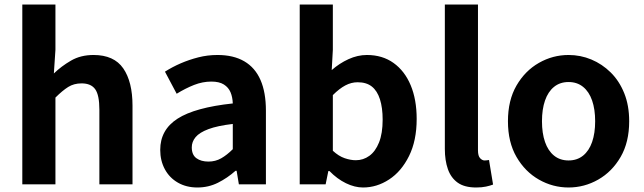

<svg xmlns="http://www.w3.org/2000/svg" viewBox="-20 -818 2856 852"><path d="M79 0V-798H226V-597L219 -492Q252 -524 295 -549Q338 -574 395 -574Q486 -574 527 -514.5Q568 -455 568 -349V0H421V-331Q421 -396 402.5 -422Q384 -448 342 -448Q308 -448 282.5 -432Q257 -416 226 -385V0Z M856 14Q807 14 769.5 -7.5Q732 -29 711.5 -67Q691 -105 691 -153Q691 -242 768 -291.5Q845 -341 1013 -359Q1012 -387 1003 -408.5Q994 -430 973.5 -443Q953 -456 918 -456Q879 -456 841 -441Q803 -426 764 -402L712 -500Q745 -521 782 -537Q819 -553 860 -563.5Q901 -574 945 -574Q1016 -574 1064 -546Q1112 -518 1136 -463Q1160 -408 1160 -327V0H1040L1030 -60H1025Q989 -28 947 -7Q905 14 856 14ZM905 -101Q936 -101 961.5 -115.5Q987 -130 1013 -156V-268Q945 -260 905 -245Q865 -230 848 -209.5Q831 -189 831 -164Q831 -131 851.5 -116Q872 -101 905 -101Z M1591 14Q1554 14 1515 -5Q1476 -24 1442 -59H1437L1425 0H1310V-798H1457V-597L1452 -507Q1486 -537 1526.5 -555.5Q1567 -574 1608 -574Q1677 -574 1726.5 -538.5Q1776 -503 1802.5 -439.5Q1829 -376 1829 -290Q1829 -194 1795 -125.5Q1761 -57 1706.5 -21.5Q1652 14 1591 14ZM1559 -107Q1592 -107 1619 -126.5Q1646 -146 1662 -186Q1678 -226 1678 -287Q1678 -340 1666 -377.5Q1654 -415 1630 -434Q1606 -453 1567 -453Q1539 -453 1512.5 -439Q1486 -425 1457 -396V-149Q1483 -125 1509.5 -116Q1536 -107 1559 -107Z M2093 14Q2041 14 2011 -7.5Q1981 -29 1967.5 -67.5Q1954 -106 1954 -157V-798H2101V-151Q2101 -126 2110.5 -116Q2120 -106 2130 -106Q2135 -106 2139 -106.5Q2143 -107 2150 -108L2168 1Q2155 6 2136.5 10Q2118 14 2093 14Z M2503 14Q2433 14 2371.5 -21Q2310 -56 2272 -121.5Q2234 -187 2234 -280Q2234 -373 2272 -438.5Q2310 -504 2371.5 -539Q2433 -574 2503 -574Q2556 -574 2604 -554Q2652 -534 2690 -496.5Q2728 -459 2750 -404.5Q2772 -350 2772 -280Q2772 -187 2734 -121.5Q2696 -56 2634.5 -21Q2573 14 2503 14ZM2503 -106Q2541 -106 2567.5 -127.5Q2594 -149 2607.5 -188Q2621 -227 2621 -280Q2621 -333 2607.5 -372Q2594 -411 2567.5 -432.5Q2541 -454 2503 -454Q2465 -454 2438.5 -432.5Q2412 -411 2398.5 -372Q2385 -333 2385 -280Q2385 -227 2398.5 -188Q2412 -149 2438.5 -127.5Q2465 -106 2503 -106Z"/></svg>

Font: Noto Sans SC Thin
Style: Bold
Weight: 700
Version: Version 2.004-H2;hotconv 1.0.118;makeotfexe 2.5.65603